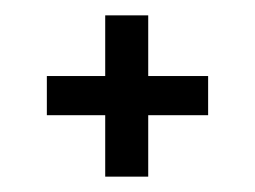

<svg xmlns="http://www.w3.org/2000/svg" viewBox="-20 -424 332 250"><path d="M117 -194V-274H41V-325H117V-404H173V-325H251V-274H173V-194Z"/></svg>

Font: Bricolage Grotesque 96pt Condensed ExtraLight
Style: Regular
Weight: 200
Width: 3
Designer: Mathieu Triay
Foundry: Atelier Triay
Version: Version 1.001; ttfautohint (v1.8.4.7-5d5b);gftools[0.9.33.de